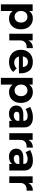

<svg xmlns="http://www.w3.org/2000/svg" viewBox="1803 -2387 778 4424"><g transform="rotate(90 2192.0 -175.0)"><path d="M79.1 193.8V-538.1H232.9V-459Q292 -543 402.8 -543Q516.1 -543 585.9 -466.8Q655.8 -390.6 655.8 -266.1Q655.8 -143.6 587.2 -68.8Q518.6 5.9 405.8 5.9Q293.5 5.9 232.9 -78.1V193.8ZM232.9 -271Q232.9 -204.6 270.3 -163.3Q307.6 -122.1 367.2 -122.1Q426.3 -122.1 463.1 -163.6Q500 -205.1 500 -271Q500 -335.9 463.1 -377.4Q426.3 -418.9 367.2 -418.9Q308.1 -418.9 270.5 -377.7Q232.9 -336.4 232.9 -271Z M757.8 0V-538.1H911.6V-440.9Q968.8 -542.5 1089.4 -543.9V-398.9Q1076.7 -399.9 1064.5 -399.9Q1000.5 -399.9 960 -367.2Q911.6 -328.1 911.6 -258.8V0Z M1127 -267.1Q1127 -391.1 1203.9 -467Q1280.8 -543 1404.3 -543Q1543.5 -543 1610.8 -457.5Q1669.4 -383.3 1669.4 -260.7Q1669.4 -242.2 1668 -222.2H1282.2Q1295.9 -171.4 1332.5 -142.6Q1369.1 -113.8 1420.9 -113.8Q1500 -113.8 1557.1 -170.9L1638.2 -88.9Q1552.7 5.9 1408.2 5.9Q1279.8 5.9 1203.4 -69.1Q1127 -144 1127 -267.1ZM1279.3 -313H1523.9Q1522.5 -366.2 1490.2 -398.2Q1458 -430.2 1405.3 -430.2Q1355 -430.2 1321.8 -398.4Q1288.6 -366.7 1279.3 -313Z M1774.9 193.8V-538.1H1928.7V-459Q1987.8 -543 2098.6 -543Q2211.9 -543 2281.7 -466.8Q2351.6 -390.6 2351.6 -266.1Q2351.6 -143.6 2283 -68.8Q2214.4 5.9 2101.6 5.9Q1989.3 5.9 1928.7 -78.1V193.8ZM1928.7 -271Q1928.7 -204.6 1966.1 -163.3Q2003.4 -122.1 2063 -122.1Q2122.1 -122.1 2158.9 -163.6Q2195.8 -205.1 2195.8 -271Q2195.8 -335.9 2158.9 -377.4Q2122.1 -418.9 2063 -418.9Q2003.9 -418.9 1966.3 -377.7Q1928.7 -336.4 1928.7 -271Z M2411.6 -161.1Q2411.6 -237.3 2464.8 -280Q2518.1 -322.8 2616.2 -323.2H2764.2V-333Q2764.2 -376.5 2735.8 -399.7Q2707.5 -422.9 2652.3 -422.9Q2577.6 -422.9 2492.2 -376L2444.3 -481.9Q2508.3 -513.7 2564.2 -528.8Q2620.1 -543.9 2687.5 -543.9Q2795.4 -543.9 2855 -493.2Q2914.6 -442.4 2915.5 -351.1L2916.5 0H2765.6V-63Q2709.5 6.8 2596.2 6.8Q2511.2 6.8 2461.4 -39.8Q2411.6 -86.4 2411.6 -161.1ZM2555.2 -170.9Q2555.2 -140.1 2577.9 -121.6Q2600.6 -103 2639.2 -103Q2687.5 -103 2722.4 -126.2Q2757.3 -149.4 2764.2 -184.1V-231.9H2643.6Q2598.6 -231.9 2576.9 -217.3Q2555.2 -202.6 2555.2 -170.9Z M3049.3 0V-538.1H3203.1V-440.9Q3260.3 -542.5 3380.9 -543.9V-398.9Q3368.2 -399.9 3356 -399.9Q3292 -399.9 3251.5 -367.2Q3203.1 -328.1 3203.1 -258.8V0Z M3404.8 -161.1Q3404.8 -237.3 3458 -280Q3511.2 -322.8 3609.4 -323.2H3757.3V-333Q3757.3 -376.5 3729 -399.7Q3700.7 -422.9 3645.5 -422.9Q3570.8 -422.9 3485.4 -376L3437.5 -481.9Q3501.5 -513.7 3557.4 -528.8Q3613.3 -543.9 3680.7 -543.9Q3788.6 -543.9 3848.1 -493.2Q3907.7 -442.4 3908.7 -351.1L3909.7 0H3758.8V-63Q3702.6 6.8 3589.4 6.8Q3504.4 6.8 3454.6 -39.8Q3404.8 -86.4 3404.8 -161.1ZM3548.3 -170.9Q3548.3 -140.1 3571 -121.6Q3593.8 -103 3632.3 -103Q3680.7 -103 3715.6 -126.2Q3750.5 -149.4 3757.3 -184.1V-231.9H3636.7Q3591.8 -231.9 3570.1 -217.3Q3548.3 -202.6 3548.3 -170.9Z M4042.5 0V-538.1H4196.3V-440.9Q4253.4 -542.5 4374 -543.9V-398.9Q4361.3 -399.9 4349.1 -399.9Q4285.2 -399.9 4244.6 -367.2Q4196.3 -328.1 4196.3 -258.8V0Z"/></g></svg>

Font: Montserrat Semi Bold
Style: Regular
Weight: 600
Designer: Julieta Ulanovsky
Foundry: Julieta Ulanovsky
Version: Version 3.001;PS 003.001;hotconv 1.0.70;makeotf.lib2.5.58329